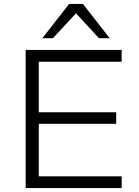

<svg xmlns="http://www.w3.org/2000/svg" viewBox="-20 -960 708 980"><path d="M111 0V-705H601V-645H178V-387H573V-328H178V-60H601V0ZM196 -765 333 -940H403L540 -765H485L368 -892L250 -765Z"/></svg>

Font: Nunito Sans 10pt SemiExpanded Light
Style: Regular
Weight: 300
Width: 6
Designer: Vernon Adams
Foundry: Vernon Adams
Version: Version 3.101;gftools[0.9.27]